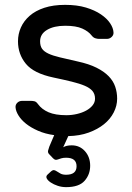

<svg xmlns="http://www.w3.org/2000/svg" viewBox="-20 -550 545 790"><path d="M371 -144Q371 -163 360.5 -175.5Q350 -188 329 -197Q308 -206 275.5 -214Q243 -222 200 -231Q119 -248 86.5 -287.5Q54 -327 54 -380Q54 -410 66 -437Q78 -464 102 -485Q126 -506 162.5 -518Q199 -530 248 -530Q297 -530 333.5 -519Q370 -508 395 -491Q420 -474 433 -454.5Q446 -435 447 -417Q448 -406 439.5 -398Q431 -390 420 -390H387Q381 -390 372.5 -392.5Q364 -395 357 -404Q344 -421 318.5 -432.5Q293 -444 248 -444Q202 -444 173.5 -427Q145 -410 145 -380Q145 -361 153 -349.5Q161 -338 179 -329.5Q197 -321 226.5 -314Q256 -307 300 -297Q346 -287 377 -271.5Q408 -256 427 -236.5Q446 -217 454 -193.5Q462 -170 462 -144Q462 -115 448 -87.5Q434 -60 408 -39Q382 -18 345 -4.5Q308 9 261 10L240 56Q253 48 275 48Q308 48 329.5 72Q351 96 351 132Q351 168 328 194Q305 220 252 220Q234 220 217.5 214.5Q201 209 189 201Q177 193 172.5 184.5Q168 176 175 169L189 156Q197 149 202.5 150Q208 151 214.5 155.5Q221 160 229.5 164.5Q238 169 252 169Q295 169 295 134Q295 99 252 99Q240 99 232 101.5Q224 104 218.5 106Q213 108 208.5 107.5Q204 107 198 101L181 83Q176 77 178 69Q180 61 183 53L203 6Q166 1 136.5 -12Q107 -25 87 -41Q67 -57 56 -75Q45 -93 44 -108Q43 -119 51 -127Q59 -135 71 -135H107Q113 -135 121 -133.5Q129 -132 136 -122Q152 -100 180 -88Q208 -76 253 -76Q275 -76 296.5 -81Q318 -86 334.5 -95Q351 -104 361 -116.5Q371 -129 371 -144Z"/></svg>

Font: Rubik
Style: Regular
Weight: 400
Designer: Hubert & Fischer
Foundry: Hubert & Fischer
Version: Version 1.002; ttfautohint (v1.6)